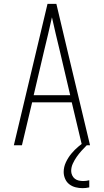

<svg xmlns="http://www.w3.org/2000/svg" viewBox="-20 -755 540 998"><path d="M52 0 227 -735H273L331 -490L448 0H406L353 -223H147L94 0ZM155 -260H345L291 -490Q280 -534 270 -577.5Q260 -621 250 -665Q240 -621 230 -577.5Q220 -534 209 -490ZM409 223Q391 223 373 218.5Q355 214 340.5 203Q326 192 318.5 174.5Q311 157 311 139Q311 113 322.5 88.5Q334 64 351 43.5Q368 23 388.5 6Q409 -11 431 -26V0Q417 14 403.5 29Q390 44 378.5 60.5Q367 77 358.5 95.5Q350 114 350 134Q350 145 355 156Q360 167 369 174Q378 181 389.5 183.5Q401 186 413 186Q420 186 428 185Q436 184 444 182V219Q435 221 426.5 222Q418 223 409 223Z"/></svg>

Font: Iosevka Extralight
Style: Regular
Weight: 200
Monospace: yes
Designer: Belleve Invis
Foundry: Belleve Invis
Version: Version 32.0.1; ttfautohint (v1.8.4)